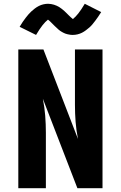

<svg xmlns="http://www.w3.org/2000/svg" viewBox="-20 -997 640 1017"><path d="M77 0V-735H210L393 -261Q384 -306 380.5 -351Q377 -396 377 -441V-735H523V0H390L207 -474Q216 -429 219.5 -384Q223 -339 223 -294V0ZM365 -812Q360 -812 355 -812.5Q350 -813 345.5 -814Q341 -815 336 -816Q331 -817 326 -819Q321 -821 317 -823Q313 -825 308.5 -827.5Q304 -830 299.5 -833Q295 -836 291 -839.5Q287 -843 283.5 -846.5Q280 -850 276.5 -853Q273 -856 270.5 -858.5Q268 -861 263.5 -865.5Q259 -870 255 -874Q251 -878 247.5 -881.5Q244 -885 240.5 -888Q237 -891 234 -893Q220 -882 205 -863Q190 -844 171 -812L84 -855Q92 -869 100 -880.5Q108 -892 115.5 -902Q123 -912 130.5 -920.5Q138 -929 146 -936.5Q154 -944 164.5 -952Q175 -960 186 -965.5Q197 -971 209.5 -974Q222 -977 235 -977Q243 -977 251 -975.5Q259 -974 266 -972Q273 -970 280.5 -966.5Q288 -963 294.5 -959Q301 -955 308 -949.5Q315 -944 321 -938.5Q327 -933 332 -928Q337 -923 343.5 -916.5Q350 -910 355 -905.5Q360 -901 366 -896Q380 -907 395 -926Q410 -945 429 -977L516 -933Q508 -920 500 -908.5Q492 -897 484.5 -887Q477 -877 469.5 -868Q462 -859 454 -852Q446 -845 435.5 -837Q425 -829 414 -823.5Q403 -818 390.5 -815Q378 -812 365 -812Z"/></svg>

Font: Iosevka SS04 Heavy Extended
Style: Regular
Weight: 900
Width: 7
Monospace: yes
Designer: Belleve Invis
Foundry: Belleve Invis
Version: Version 19.0.0; ttfautohint (v1.8.4)